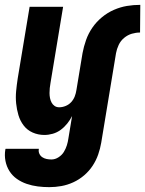

<svg xmlns="http://www.w3.org/2000/svg" viewBox="-36 -548 598 791"><path d="M304 -329Q309 -356 318.5 -383Q328 -410 344.5 -434Q361 -458 384 -477Q407 -496 433.5 -507.5Q460 -519 487 -523.5Q514 -528 542 -528L541 -414Q524 -414 507 -409Q490 -404 475.5 -392Q461 -380 453 -363Q445 -346 442 -329ZM167 223Q143 223 119.5 220Q96 217 74 209.5Q52 202 33.5 189Q15 176 3 157Q-9 138 -13.5 115Q-18 92 -14 68L-13 65H124V66Q122 76 126 85Q130 94 138 99.5Q146 105 156 107Q166 109 176 109Q191 109 205 100Q219 91 227 78Q235 65 239.5 50.5Q244 36 246 21L261 -70Q253 -54 241 -39Q229 -24 214 -13Q199 -2 181.5 3Q164 8 147 8Q121 8 98.5 -2Q76 -12 61.5 -31Q47 -50 40 -73.5Q33 -97 30.5 -122Q28 -147 30.5 -173Q33 -199 37 -225L86 -520H224L172 -206Q170 -195 169 -185Q168 -175 168 -164.5Q168 -154 170 -144Q172 -134 176.5 -125.5Q181 -117 189 -111.5Q197 -106 208 -106Q221 -106 234.5 -111.5Q248 -117 257.5 -127.5Q267 -138 272 -151Q277 -164 279 -178L304 -329H442L381 40Q377 64 368.5 88.5Q360 113 345.5 135Q331 157 310.5 174.5Q290 192 266 203Q242 214 217 218.5Q192 223 167 223Z"/></svg>

Font: Iosevka Term Curly Heavy
Style: Italic
Weight: 900
Italic angle: -9°
Designer: Belleve Invis
Foundry: Belleve Invis
Version: Version 32.3.0